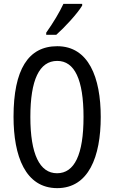

<svg xmlns="http://www.w3.org/2000/svg" viewBox="-20 -963 590 993"><path d="M405 -934V-943H308C287 -898 257 -848 219 -794V-783H271C312 -819 380 -892 405 -934ZM501 -358C501 -563 438 -724 276 -724C126 -724 50 -603 50 -359C50 -156 111 10 276 10C438 10 501 -152 501 -358ZM137 -358C137 -549 183 -648 276 -648C366 -648 412 -551 412 -358C412 -163 365 -67 275 -67C185 -67 137 -166 137 -358Z"/></svg>

Font: Noto Sans Gujarati UI ExtraCondensed
Style: Regular
Weight: 400
Width: 2
Designer: Jelle Bosma - Monotype Design Team, Universal Thirst
Foundry: Monotype Imaging Inc.
Version: Version 2.106